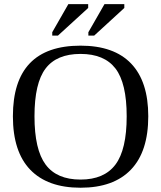

<svg xmlns="http://www.w3.org/2000/svg" viewBox="-20 -878 762 908"><path d="M143.1 -328.1Q143.1 -170.4 195.8 -99.6Q248.5 -28.8 360.8 -28.8Q472.7 -28.8 525.9 -99.6Q579.1 -170.4 579.1 -328.1Q579.1 -484.9 526.1 -554Q473.1 -623 360.8 -623Q248 -623 195.6 -554Q143.1 -484.9 143.1 -328.1ZM41 -328.1Q41 -662.1 360.8 -662.1Q519 -662.1 600.1 -577.4Q681.2 -492.7 681.2 -328.1Q681.2 -161.1 599.1 -75.7Q517.1 9.8 360.8 9.8Q205.1 9.8 123 -75.4Q41 -160.6 41 -328.1ZM227.1 -709.5V-725.6L303.2 -858.4H397V-840.3L253.9 -709.5ZM397.9 -709.5V-725.6L474.1 -858.4H567.9V-840.3L425.3 -709.5Z"/></svg>

Font: Tinos
Style: Regular
Weight: 400
Designer: Steve Matteson
Foundry: Monotype Imaging Inc.
Version: Version 1.23